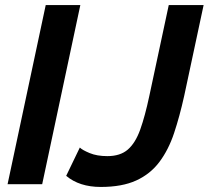

<svg xmlns="http://www.w3.org/2000/svg" viewBox="-20 -729 826 760"><path d="M161 -709H298L147 0H10ZM379 11Q294 11 242 -33L296 -145Q306 -135 335 -123Q364 -111 405 -111Q456 -111 486 -137Q516 -163 535 -216Q554 -269 571 -349L648 -709H786L709 -349Q691 -268 669 -202Q647 -136 611 -88Q575 -40 519 -14.5Q463 11 379 11Z"/></svg>

Font: Raleway
Style: Bold Italic
Weight: 700
Italic angle: -12°
Designer: Matt McInerney, Pablo Impallari, Rodrigo Fuenzalida
Foundry: Matt McInerney, Pablo Impallari, Rodrigo Fuenzalida
Version: Version 4.101;RELEASE